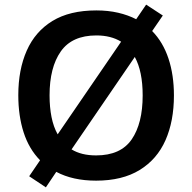

<svg xmlns="http://www.w3.org/2000/svg" viewBox="-20 -770 830 829"><path d="M731 -358Q731 -247 694.5 -164.5Q658 -82 583 -36Q508 10 395 10Q294 10 223 -28L178 39L106 -9L153 -78Q105 -127 82 -198.5Q59 -270 59 -359Q59 -469 95.5 -551.5Q132 -634 206.5 -679.5Q281 -725 396 -725Q447 -725 490 -715Q533 -705 568 -687L611 -750L683 -703L637 -636Q684 -588 707.5 -517Q731 -446 731 -358ZM194 -358Q194 -307 202.5 -264.5Q211 -222 229 -190L503 -590Q459 -617 396 -617Q291 -617 242.5 -548Q194 -479 194 -358ZM596 -358Q596 -462 562 -524L289 -125Q310 -112 336.5 -105.5Q363 -99 395 -99Q501 -99 548.5 -168Q596 -237 596 -358Z"/></svg>

Font: Noto Sans Kannada SemiBold
Style: Regular
Weight: 600
Designer: Jelle Bosma - Monotype Design Team
Foundry: Monotype Imaging Inc.
Version: Version 2.005; ttfautohint (v1.8.4.7-5d5b)